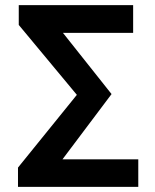

<svg xmlns="http://www.w3.org/2000/svg" viewBox="-20 -727 604 747"><path d="M50 -75 279 -358 53 -630V-707H498V-599H225L414 -361L223 -107H518V0H50Z"/></svg>

Font: Rising Sun
Style: Bold
Weight: 700
Designer: Matt McInerney, Pablo Impallari, Rodrigo Fuenzalida (Raleway font), Stephen Hutchings (Greek), Cristiano Sobral (main ch
Foundry: The Rising Sun Project Authors
Version: Version 4.327; ttfautohint (v1.8.4.7-5d5b-dirty)